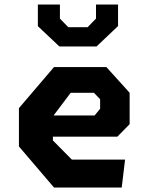

<svg xmlns="http://www.w3.org/2000/svg" viewBox="-20 -842 660 862"><path d="M222.5 0H526.5L541.5 -125.5H302.5L217.5 -211.5V-228.5H507L562 -284.5V-425.5L457.5 -541H222.5L65 -356.5V-184.5ZM150 -724.5 246.5 -633.5H413.5L510 -725V-821.5H411V-758.5L373.5 -720H286.5L249 -758.5V-821.5H150ZM220.5 -323.5 297.5 -425.5H401.5L429.5 -396.5V-353.5L404.5 -323.5Z"/></svg>

Font: Monaspace Krypton ExtraBold
Style: Regular
Weight: 800
Designer: Riley Cran & the Lettermatic Team
Foundry: Lettermatic
Version: Version 1.101 (Monaspace Krypton)